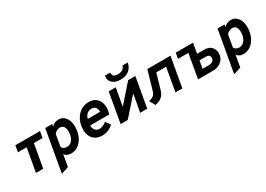

<svg xmlns="http://www.w3.org/2000/svg" viewBox="3 -1699 3968 2860"><g transform="rotate(-30 1986.5 -269.5)"><path d="M159.4 0 230.4 -401.4H81L100 -511H523.6L504.6 -401.4H355.2L284.2 0Z M487.4 203 613.4 -511H733.8L725.8 -469.6Q773.8 -523 847 -523Q894.8 -523 931.2 -496Q967.7 -469 988.2 -420.9Q1008.8 -372.9 1008.8 -309.8Q1008.8 -217 976.6 -144.3Q944.4 -71.6 888.2 -29.8Q832 12 760.4 12Q723.9 12 696.3 -1.1Q668.7 -14.1 650.6 -39.8L615.6 161.8ZM754.6 -104.2Q794.9 -104.2 825.1 -128.2Q855.4 -152.3 872.3 -195.6Q889.2 -238.8 889.2 -296.6Q889.2 -350.1 866.9 -379Q844.6 -407.8 803.4 -407.8Q775.6 -407.8 747.9 -393.3Q720.2 -378.8 705.2 -356L669.8 -151.6Q680.3 -128.8 702.8 -116.5Q725.3 -104.2 754.6 -104.2Z M1297.6 12Q1235.2 12 1188.6 -13.4Q1141.9 -38.7 1115.8 -87.2Q1089.8 -135.7 1089.8 -205.4Q1089.8 -266.4 1108.5 -323.2Q1127.2 -380 1162.8 -425.1Q1198.5 -470.2 1249.5 -496.6Q1300.5 -523 1365.2 -523Q1426.5 -523 1469.7 -497.4Q1512.8 -471.8 1535.5 -426.2Q1558.2 -380.6 1558.2 -320.4Q1558.2 -291.6 1553.3 -263.8Q1548.5 -235.9 1539.2 -208.8H1211.6Q1211.6 -172.2 1223.9 -146.8Q1236.2 -121.5 1258.8 -108.2Q1281.3 -95 1312.4 -95Q1342.5 -95 1373.7 -108.9Q1404.9 -122.8 1427.6 -146.2L1488.6 -67Q1452 -30.5 1405.8 -9.2Q1359.5 12 1297.6 12ZM1229.6 -311.6H1441.8Q1442.9 -343 1433.3 -366.6Q1423.8 -390.3 1403.7 -403.6Q1383.6 -417 1353.6 -417Q1322.3 -417 1297.3 -404.3Q1272.3 -391.6 1255 -367.9Q1237.7 -344.2 1229.6 -311.6Z M1615.4 0 1705.4 -511H1826.6L1772 -207.4L2040.2 -511H2163.4L2073.4 0H1951.8L2006.8 -303L1738.2 0ZM1945.4 -573.6Q1889.9 -573.6 1847.8 -593.5Q1805.7 -613.4 1785 -651.1Q1764.2 -688.8 1773 -742H1864.2Q1861 -697.9 1884 -680.3Q1907 -662.8 1957.6 -662.8Q2011.9 -662.8 2040.2 -687Q2068.5 -711.2 2074.2 -742H2165.8Q2156.7 -691.7 2129.7 -653.8Q2102.7 -615.8 2056.8 -594.7Q2010.9 -573.6 1945.4 -573.6Z M2207.2 13 2153.2 -85.2Q2203.1 -94 2232.3 -116Q2261.6 -138.1 2273.8 -180.6L2370 -511H2767.8L2677.2 0H2558.4L2629.4 -401.4H2461L2384 -137.8Q2364.9 -71.5 2320.9 -35.1Q2276.8 1.2 2207.2 13Z M2841.4 -414 2859 -511H3135L3117.4 -414ZM2947 0 3037 -511H3156.2L3125.6 -337.6H3245.8Q3326 -337.6 3367.9 -295.6Q3409.8 -253.6 3409.8 -184.2Q3409.8 -128 3382.4 -86.6Q3355.1 -45.2 3308.2 -22.6Q3261.4 0 3202.8 0ZM3084.6 -103H3195Q3233.5 -103 3259.6 -122.6Q3285.6 -142.2 3285.6 -175.8Q3285.6 -204 3268.7 -219.3Q3251.8 -234.6 3217.6 -234.6H3107.8Z M3451.4 203 3577.4 -511H3697.8L3689.8 -469.6Q3737.8 -523 3811 -523Q3858.8 -523 3895.2 -496Q3931.7 -469 3952.2 -420.9Q3972.8 -372.9 3972.8 -309.8Q3972.8 -217 3940.6 -144.3Q3908.4 -71.6 3852.2 -29.8Q3796 12 3724.4 12Q3687.9 12 3660.3 -1.1Q3632.7 -14.1 3614.6 -39.8L3579.6 161.8ZM3718.6 -104.2Q3758.9 -104.2 3789.2 -128.2Q3819.4 -152.3 3836.3 -195.6Q3853.2 -238.8 3853.2 -296.6Q3853.2 -350.1 3830.9 -379Q3808.6 -407.8 3767.4 -407.8Q3739.6 -407.8 3711.9 -393.3Q3684.2 -378.8 3669.2 -356L3633.8 -151.6Q3644.3 -128.8 3666.8 -116.5Q3689.3 -104.2 3718.6 -104.2Z"/></g></svg>

Font: Overpass
Style: Italic
Weight: 400
Italic angle: -10°
Designer: Delve Withrington, Dave Bailey, Thomas Jockin
Foundry: Delve Fonts LLC
Version: Version 4.000